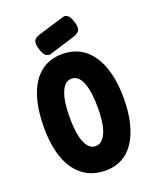

<svg xmlns="http://www.w3.org/2000/svg" viewBox="-165 -994 896 1106"><g transform="rotate(-20 282.5 -440.5)"><path d="M288 18Q229 18 182.5 -5.5Q136 -29 103.5 -74.5Q71 -120 54.5 -185.5Q38 -251 38 -336Q38 -423 54 -490.5Q70 -558 101 -604.5Q132 -651 177 -675Q222 -699 280 -699Q339 -699 385 -675Q431 -651 462.5 -604.5Q494 -558 511 -492Q528 -426 528 -340Q528 -254 511.5 -187.5Q495 -121 464.5 -75Q434 -29 389.5 -5.5Q345 18 288 18ZM282 -134Q303 -134 319 -147.5Q335 -161 346.5 -187.5Q358 -214 363.5 -252Q369 -290 369 -340Q369 -390 363.5 -428Q358 -466 347 -493Q336 -520 320 -533.5Q304 -547 283 -547Q262 -547 246 -533.5Q230 -520 219 -493Q208 -466 202.5 -428Q197 -390 197 -340Q197 -290 202.5 -251.5Q208 -213 219 -187Q230 -161 245.5 -147.5Q261 -134 282 -134ZM215 -720Q198 -719 186 -731Q174 -743 166 -770Q155 -805 161.5 -822.5Q168 -840 199 -849L363 -899Q380 -900 391.5 -888Q403 -876 411 -849Q423 -815 415 -797.5Q407 -780 378 -770Z"/></g></svg>

Font: Fredoka Condensed SemiBold
Style: Regular
Weight: 600
Width: 3
Designer: Ben Nathan
Foundry: Milena B. Brandão, Ben Nathan
Version: Version 2.001